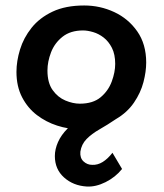

<svg xmlns="http://www.w3.org/2000/svg" viewBox="-20 -460 597 700"><path d="M385 -28Q361 -11 336 0Q311 11 268 11Q229 11 188.5 -2Q148 -15 114.5 -40.5Q81 -66 60.5 -105.5Q40 -145 40 -198Q40 -237 53 -279.5Q66 -322 95 -358.5Q124 -395 171.5 -417.5Q219 -440 287 -440Q345 -440 396.5 -416Q448 -392 480.5 -345.5Q513 -299 513 -232Q513 -199 503 -160.5Q493 -122 468.5 -86Q444 -50 403 -26Q372 -5 343 11.5Q314 28 295.5 47Q277 66 273 93Q271 116 284.5 128.5Q298 141 316 141Q336 142 354.5 130.5Q373 119 390 97L425 156Q401 186 365 204Q329 222 296 220Q247 217 213.5 187Q180 157 180 109Q180 84 191.5 58Q203 32 226.5 8.5Q250 -15 285 -28ZM271 -82Q319 -82 347 -105.5Q375 -129 387.5 -163Q400 -197 400 -227Q400 -262 388 -285.5Q376 -309 358 -323Q340 -337 319.5 -343Q299 -349 283 -349Q237 -349 208 -326Q179 -303 166 -269Q153 -235 153 -203Q153 -158 172 -131.5Q191 -105 218.5 -93.5Q246 -82 271 -82Z"/></svg>

Font: Josefin Sans Thin SemiBold
Style: Italic
Weight: 600
Italic angle: -7°
Version: Version 2.000